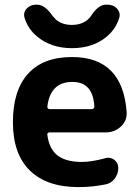

<svg xmlns="http://www.w3.org/2000/svg" viewBox="-20 -796 586 806"><path d="M187.5 -240.2Q183.6 -240.2 180.7 -237.3Q177.7 -234.4 178.7 -230.5Q185.5 -174.8 217.8 -146.5Q252.9 -116.2 324.2 -116.2Q364.3 -116.2 421.9 -131.8Q428.7 -133.8 434.6 -133.8Q447.3 -133.8 460 -125Q476.6 -112.3 476.6 -91.8Q476.6 -65.4 460.9 -45.4Q445.3 -25.4 420.9 -21.5Q366.2 -10.7 313.5 -10.7Q310.5 -10.7 307.6 -10.7Q176.8 -10.7 105.5 -80.1Q34.2 -149.4 34.2 -283.2Q34.2 -416 97.7 -486.3Q161.1 -556.6 282.2 -556.6Q495.1 -556.6 511.7 -325.2Q511.7 -322.3 511.7 -319.3Q511.7 -287.1 487.3 -264.6Q460.9 -240.2 423.8 -240.2ZM178.7 -347.7Q178.7 -343.8 181.2 -340.8Q183.6 -337.9 187.5 -337.9H366.2Q370.1 -337.9 373 -340.8Q376 -343.8 376 -347.7Q371.1 -452.1 284.2 -452.1Q234.4 -452.1 209 -423.8Q184.6 -398.4 178.7 -347.7ZM83 -721.7Q81.1 -727.5 81.1 -733.4Q81.1 -748 91.8 -759.8Q107.4 -776.4 130.9 -776.4H135.7Q168.9 -776.4 201.2 -728.5Q208 -720.7 215.8 -712.9Q242.2 -691.4 281.7 -691.4Q321.3 -691.4 347.7 -712.9Q356.4 -720.7 362.3 -729.5Q392.6 -776.4 424.8 -776.4H431.6Q456.1 -776.4 471.7 -759.8Q482.4 -747.1 482.4 -733.4Q482.4 -727.5 480.5 -720.7Q466.8 -675.8 429.7 -643.6Q371.1 -593.8 282.2 -593.8Q193.4 -593.8 134.8 -643.6Q96.7 -675.8 83 -721.7Z"/></svg>

Font: Gen Jyuu GothicX Bold
Style: Bold
Weight: 700
Designer: Ryoko NISHIZUKA (kana &amp; ideographs); Paul D. Hunt (Latin, Greek &amp; Cyrillic); Wenlong ZHANG (bopomofo); Sandoll C
Version: Version 1.058.20140828